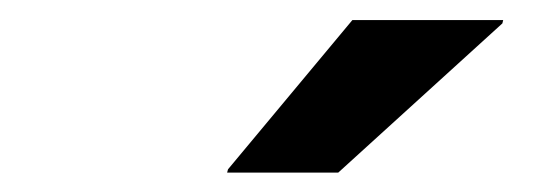

<svg xmlns="http://www.w3.org/2000/svg" viewBox="-20 -736 540 193"><path d="M208.3 -562.5 209.2 -565.8 334.2 -715.8H485.8L485 -712.5L320 -562.5Z"/></svg>

Font: Funnel Sans
Style: Bold Italic
Weight: 700
Italic angle: -14.036°
Designer: NORD ID, Kristian Moeller
Foundry: Dicotype
Version: Version 1.000